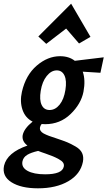

<svg xmlns="http://www.w3.org/2000/svg" viewBox="-81 -733 583 1042"><path d="M278 -578 170 -495 127 -535 305 -713 410 -533 348 -497ZM482 -422 464 -338 368 -344Q384 -299 372 -235Q359 -169 302 -114Q245 -59 164 -59Q151 -59 145 -60Q137 -50 136 -41Q133 -21 156 -8.5Q179 4 228 19Q264 31 283.5 39Q303 47 329 62Q355 77 364.5 97.5Q374 118 369 145Q356 212 290 250.5Q224 289 125 289Q33 289 -19 256Q-71 223 -59 166Q-42 95 68 57Q37 34 42 1Q49 -35 96 -73Q56 -93 41 -137.5Q26 -182 38 -235Q59 -326 118.5 -377Q178 -428 245 -428Q293 -428 325 -403ZM274 -245Q282 -295 269 -323Q256 -351 227 -351Q197 -351 172.5 -320.5Q148 -290 140 -240Q132 -191 145 -163.5Q158 -136 188 -136Q219 -136 242.5 -165Q266 -194 274 -245ZM165 100Q159 98 146 93.5Q133 89 126 86Q87 95 66.5 107.5Q46 120 41 142Q34 175 68 194Q102 213 164 213Q256 213 265 172Q268 160 261.5 150Q255 140 237.5 130.5Q220 121 206.5 115.5Q193 110 165 100Z"/></svg>

Font: EauTest
Style: Bold Italic
Weight: 700
Italic angle: -12°
Designer: Christian Thalmann (Catharsis Fonts)
Version: Version 0.001;PS 000.001;hotconv 1.0.88;makeotf.lib2.5.64775